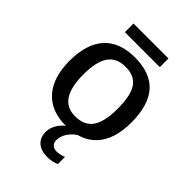

<svg xmlns="http://www.w3.org/2000/svg" viewBox="-254 -770 1081 1081"><g transform="rotate(45 287.0 -229.5)"><path d="M533.2 -264.6Q533.2 -129.4 468.8 -59.8Q404.3 9.8 285.2 9.8Q166.5 9.8 103.8 -61.8Q41 -133.3 41 -264.6Q41 -398.4 104 -468.3Q167 -538.1 288.1 -538.1Q411.6 -538.1 472.4 -470.2Q533.2 -402.3 533.2 -264.6ZM423.8 -264.6Q423.8 -369.1 392.1 -416.3Q360.4 -463.4 289.6 -463.4Q217.3 -463.4 183.8 -414.8Q150.4 -366.2 150.4 -264.6Q150.4 -165.5 183.3 -115.2Q216.3 -64.9 283.7 -64.9Q357.9 -64.9 390.9 -113.8Q423.8 -162.6 423.8 -264.6ZM405.8 193.8Q375 208 335.9 208Q283.7 208 256.3 182.6Q229 157.2 229 114.7Q229 79.6 250.2 47.4Q271.5 15.1 305.2 -3.4H373Q345.2 13.2 324.7 42.5Q304.2 71.8 304.2 104.5Q304.2 125 316.2 137Q328.1 148.9 350.1 148.9Q376.5 148.9 405.8 136.7ZM147.5 -667H425.8V-598.1H147.5Z"/></g></svg>

Font: Arimo Medium
Style: Regular
Weight: 500
Designer: Steve Matteson
Foundry: Monotype Imaging Inc.
Version: Version 1.33